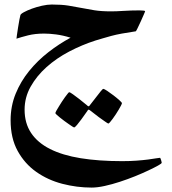

<svg xmlns="http://www.w3.org/2000/svg" viewBox="-20 -351 777 865"><path d="M708.5 382.3Q708.5 385.7 691.9 395Q675.3 404.3 648.9 416.7Q622.6 429.2 588.9 442.9Q555.2 456.5 520 468Q484.9 479.5 451.7 486.8Q418.5 494.1 393.1 494.1Q326.2 494.1 260.7 477.1Q195.3 460 143.3 423.3Q91.3 386.7 59.6 329.1Q27.8 271.5 27.8 190.9Q27.8 127 50.5 71.3Q73.2 15.6 111.3 -31.2Q149.4 -78.1 197.8 -115.7Q246.1 -153.3 297.9 -181.2Q263.2 -191.9 233.2 -195.8Q203.1 -199.7 178.7 -199.7Q138.2 -199.7 106.4 -191.7Q74.7 -183.6 54.2 -176.8Q54.2 -179.2 56.4 -194.3Q58.6 -209.5 61.5 -227.8Q64.5 -246.1 67.4 -262.2Q70.3 -278.3 71.8 -282.2Q72.3 -287.6 87.4 -295.9Q102.5 -304.2 123.8 -312Q145 -319.8 169.2 -325.2Q193.4 -330.6 213.4 -330.6Q257.8 -330.6 288.3 -325.7Q318.8 -320.8 346.9 -315.2Q375 -309.6 405.8 -304.7Q436.5 -299.8 481.4 -299.8Q503.4 -299.8 537.6 -302Q571.8 -304.2 608.4 -304.2Q619.1 -304.2 626.5 -303.2Q633.8 -302.2 633.8 -300.8Q633.8 -298.8 627.4 -284.4Q621.1 -270 613.8 -253.7Q606.4 -237.3 599.6 -223.6Q592.8 -210 591.8 -210Q555.7 -204.6 528.8 -199.7Q502 -194.8 481.4 -189.2Q460.9 -183.6 443.8 -178.5Q426.8 -173.3 410.2 -168.5Q349.1 -148.9 291.5 -118.7Q233.9 -88.4 189.5 -48.6Q145 -8.8 117.9 39.6Q90.8 87.9 90.8 143.1Q90.8 204.1 120.1 248Q149.4 292 205.6 320.3Q261.7 348.6 343.5 361.8Q425.3 375 530.3 375Q564.9 375 594.7 372.8Q624.5 370.6 647 367.7Q669.4 364.7 683.3 362.3Q697.3 359.9 701.2 359.9Q701.7 359.9 703.1 363Q704.6 366.2 705.8 370.4Q707 374.5 707.8 378.2Q708.5 381.8 708.5 382.3ZM445.3 49.3Q449.2 49.3 462.9 58.3Q476.6 67.4 491.2 78.6Q505.9 89.8 517.6 100.3Q529.3 110.8 529.3 113.8Q529.3 116.2 525.4 124Q521.5 131.8 515.4 142.1Q509.3 152.3 502 163.6Q494.6 174.8 487.8 184.1Q481 193.4 475.6 199.5Q470.2 205.6 468.3 205.6Q465.8 205.6 453.1 196.5Q440.4 187.5 425.3 176.8L386.7 147Q382.8 143.1 378.4 143.1Q376.5 143.1 373.5 148.9L346.7 186.5Q336.4 200.7 326.9 211.9Q317.4 223.1 314 223.1Q312.5 223.1 305.9 219Q299.3 214.8 289.6 208Q279.8 201.2 269.5 193.6Q259.3 186 250.2 178.7Q241.2 171.4 235.4 166Q229.5 160.6 229.5 158.7Q229.5 156.2 233.6 148.4Q237.8 140.6 244.4 130.1Q251 119.6 258.3 107.9Q265.6 96.2 272.7 86.9Q279.8 77.6 284.9 71Q290 64.5 291.5 64.5Q295.9 64.5 308.8 74Q321.8 83.5 335.9 94.2Q352.5 106.9 371.6 123Q375.5 127.4 378.4 127.9Q380.4 127.9 382.1 126.5Q383.8 125 386.7 120.6Q401.4 101.1 414.1 85.4Q424.3 71.8 433.6 60.5Q442.9 49.3 445.3 49.3Z"/></svg>

Font: Accordance
Style: Bold
Weight: 700
Version: Version 1.2 (build January 31, 2020) Miklal Software Solutio